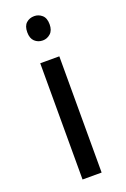

<svg xmlns="http://www.w3.org/2000/svg" viewBox="-144 -785 546 832"><g transform="rotate(-20 129.0 -368.5)"><path d="M173 -536V0H85V-536ZM130 -737Q150 -737 165.5 -723.5Q181 -710 181 -681Q181 -653 165.5 -639Q150 -625 130 -625Q108 -625 93 -639Q78 -653 78 -681Q78 -710 93 -723.5Q108 -737 130 -737Z"/></g></svg>

Font: mlyalm115
Style: Regular
Weight: 400
Designer: Jelle Bosma - Monotype Design Team
Foundry: Monotype Imaging Inc.
Version: Version 2.103